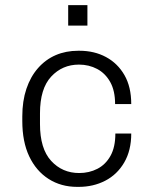

<svg xmlns="http://www.w3.org/2000/svg" viewBox="-20 -719 590 749"><path d="M281 10Q218 10 169.5 -21Q121 -52 94 -109Q67 -166 67 -247V-265Q67 -325 83 -372.5Q99 -420 128.5 -453.5Q158 -487 197.5 -504Q237 -521 285 -521H290Q348 -521 393.5 -496.5Q439 -472 465.5 -426Q492 -380 492 -313H429Q429 -365 410 -399Q391 -433 359 -450Q327 -467 288 -467Q223 -467 179.5 -420Q136 -373 136 -277V-235Q136 -139 179.5 -91.5Q223 -44 289 -44Q328 -44 360 -60.5Q392 -77 411 -111Q430 -145 430 -198H492Q492 -132 464.5 -85Q437 -38 390.5 -14Q344 10 287 10ZM246 -619V-699H321V-619Z"/></svg>

Font: Chivo ExtraLight
Style: Regular
Weight: 250
Designer: Hector Gatti
Foundry: Omnibus-Type
Version: Version 2.002